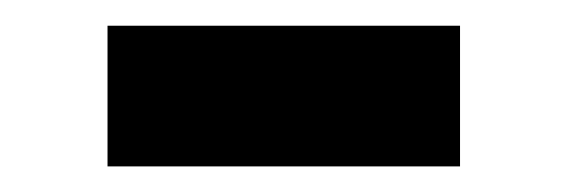

<svg xmlns="http://www.w3.org/2000/svg" viewBox="-20 -379 438 150"><path d="M64 -249V-358.9H339.4V-249Z"/></svg>

Font: Roboto Slab LO
Style: Bold
Weight: 700
Designer: Google
Version: Version 2.000